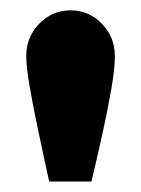

<svg xmlns="http://www.w3.org/2000/svg" viewBox="-20 -804 271 368"><path d="M74.2 -456.1Q63.5 -504.9 53.5 -552.2Q43.5 -599.6 36.9 -637.7Q30.3 -675.8 30.3 -696.3Q30.3 -732.9 55.2 -758.5Q80.1 -784.2 115.2 -784.2Q150.4 -784.2 175.3 -758.5Q200.2 -732.9 200.2 -696.3Q200.2 -673.3 193.6 -634.8Q187 -596.2 176.8 -549.6Q166.5 -502.9 155.3 -456.1Z"/></svg>

Font: Reddit Sans Condensed Black
Style: Regular
Weight: 900
Designer: Stephen Hutchings
Foundry: Reddit
Version: Version 1.014